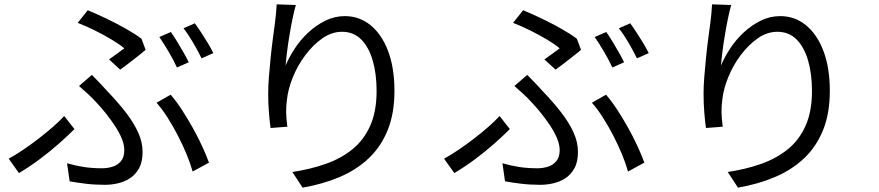

<svg xmlns="http://www.w3.org/2000/svg" viewBox="-20 -812 4040 882"><path d="M481 -539Q501 -553 520.5 -567.5Q540 -582 551 -590Q530 -608 494 -629.5Q458 -651 417 -671.5Q376 -692 337 -707L383 -765Q422 -749 468 -727Q514 -705 557.5 -680.5Q601 -656 630 -634L649 -583Q640 -575 626 -564Q612 -553 595.5 -540Q579 -527 562.5 -514.5Q546 -502 532 -492ZM288 -62Q326 -51 364.5 -45Q403 -39 450 -39Q473 -39 496.5 -46Q520 -53 535.5 -71.5Q551 -90 551 -122Q551 -148 539 -176.5Q527 -205 507.5 -234.5Q488 -264 466 -291.5Q444 -319 423 -341Q407 -359 385.5 -379Q364 -399 343 -417L402 -468Q421 -449 439.5 -429.5Q458 -410 475 -391Q522 -342 558 -295.5Q594 -249 614.5 -204Q635 -159 635 -114Q635 -68 618.5 -38.5Q602 -9 576 7.5Q550 24 520 30.5Q490 37 463 37Q415 37 374 32Q333 27 300 21ZM865 -24Q855 -60 837.5 -102.5Q820 -145 797.5 -188.5Q775 -232 750 -271.5Q725 -311 699 -340L764 -377Q790 -347 816 -307Q842 -267 866 -224Q890 -181 909 -139.5Q928 -98 940 -65ZM322 -219Q293 -190 252 -153.5Q211 -117 163.5 -81.5Q116 -46 67 -17L20 -83Q51 -100 86.5 -124Q122 -148 157 -175Q192 -202 223 -229Q254 -256 275 -279ZM765 -665Q778 -647 793 -622Q808 -597 822.5 -572Q837 -547 847 -526L793 -502Q779 -533 755.5 -573Q732 -613 712 -642ZM875 -705Q889 -686 905 -661.5Q921 -637 936 -612Q951 -587 960 -568L906 -544Q890 -577 867.5 -615.5Q845 -654 823 -682Z M1339 -789Q1331 -761 1323.5 -724.5Q1316 -688 1309.5 -648.5Q1303 -609 1298.5 -573Q1294 -537 1292 -511Q1308 -549 1334 -589Q1360 -629 1396 -662.5Q1432 -696 1474.5 -717Q1517 -738 1564 -738Q1631 -738 1682.5 -696Q1734 -654 1763 -577Q1792 -500 1792 -395Q1792 -291 1761 -214.5Q1730 -138 1674 -85Q1618 -32 1540.5 1Q1463 34 1370 50L1323 -22Q1404 -34 1474.5 -58.5Q1545 -83 1598 -125.5Q1651 -168 1680.5 -234Q1710 -300 1710 -394Q1710 -473 1692 -534.5Q1674 -596 1639 -631Q1604 -666 1551 -666Q1504 -666 1461 -636Q1418 -606 1382.5 -558.5Q1347 -511 1325 -456.5Q1303 -402 1298 -353Q1294 -324 1294.5 -296Q1295 -268 1300 -230L1223 -224Q1219 -252 1215.5 -293Q1212 -334 1212 -383Q1212 -418 1215.5 -461.5Q1219 -505 1223.5 -549.5Q1228 -594 1233.5 -635Q1239 -676 1243 -706Q1246 -729 1248 -750.5Q1250 -772 1251 -792Z M2481 -539Q2501 -553 2520.5 -567.5Q2540 -582 2551 -590Q2530 -608 2494 -629.5Q2458 -651 2417 -671.5Q2376 -692 2337 -707L2383 -765Q2422 -749 2468 -727Q2514 -705 2557.5 -680.5Q2601 -656 2630 -634L2649 -583Q2640 -575 2626 -564Q2612 -553 2595.5 -540Q2579 -527 2562.5 -514.5Q2546 -502 2532 -492ZM2288 -62Q2326 -51 2364.5 -45Q2403 -39 2450 -39Q2473 -39 2496.5 -46Q2520 -53 2535.5 -71.5Q2551 -90 2551 -122Q2551 -148 2539 -176.5Q2527 -205 2507.5 -234.5Q2488 -264 2466 -291.5Q2444 -319 2423 -341Q2407 -359 2385.5 -379Q2364 -399 2343 -417L2402 -468Q2421 -449 2439.5 -429.5Q2458 -410 2475 -391Q2522 -342 2558 -295.5Q2594 -249 2614.5 -204Q2635 -159 2635 -114Q2635 -68 2618.5 -38.5Q2602 -9 2576 7.5Q2550 24 2520 30.5Q2490 37 2463 37Q2415 37 2374 32Q2333 27 2300 21ZM2865 -24Q2855 -60 2837.5 -102.5Q2820 -145 2797.5 -188.5Q2775 -232 2750 -271.5Q2725 -311 2699 -340L2764 -377Q2790 -347 2816 -307Q2842 -267 2866 -224Q2890 -181 2909 -139.5Q2928 -98 2940 -65ZM2322 -219Q2293 -190 2252 -153.5Q2211 -117 2163.5 -81.5Q2116 -46 2067 -17L2020 -83Q2051 -100 2086.5 -124Q2122 -148 2157 -175Q2192 -202 2223 -229Q2254 -256 2275 -279ZM2765 -665Q2778 -647 2793 -622Q2808 -597 2822.5 -572Q2837 -547 2847 -526L2793 -502Q2779 -533 2755.5 -573Q2732 -613 2712 -642ZM2875 -705Q2889 -686 2905 -661.5Q2921 -637 2936 -612Q2951 -587 2960 -568L2906 -544Q2890 -577 2867.5 -615.5Q2845 -654 2823 -682Z M3339 -789Q3331 -761 3323.5 -724.5Q3316 -688 3309.5 -648.5Q3303 -609 3298.5 -573Q3294 -537 3292 -511Q3308 -549 3334 -589Q3360 -629 3396 -662.5Q3432 -696 3474.5 -717Q3517 -738 3564 -738Q3631 -738 3682.5 -696Q3734 -654 3763 -577Q3792 -500 3792 -395Q3792 -291 3761 -214.5Q3730 -138 3674 -85Q3618 -32 3540.5 1Q3463 34 3370 50L3323 -22Q3404 -34 3474.5 -58.5Q3545 -83 3598 -125.5Q3651 -168 3680.5 -234Q3710 -300 3710 -394Q3710 -473 3692 -534.5Q3674 -596 3639 -631Q3604 -666 3551 -666Q3504 -666 3461 -636Q3418 -606 3382.5 -558.5Q3347 -511 3325 -456.5Q3303 -402 3298 -353Q3294 -324 3294.5 -296Q3295 -268 3300 -230L3223 -224Q3219 -252 3215.5 -293Q3212 -334 3212 -383Q3212 -418 3215.5 -461.5Q3219 -505 3223.5 -549.5Q3228 -594 3233.5 -635Q3239 -676 3243 -706Q3246 -729 3248 -750.5Q3250 -772 3251 -792Z"/></svg>

Font: Noto Sans KR
Style: Regular
Weight: 400
Designer: Ryoko NISHIZUKA  (kana, bopomofo & ideographs); Paul D. Hunt (Latin, Greek & Cyrillic); Sandoll Communications , Soo-you
Foundry: Adobe
Version: Version 2.004-H2;hotconv 1.0.118;makeotfexe 2.5.65603